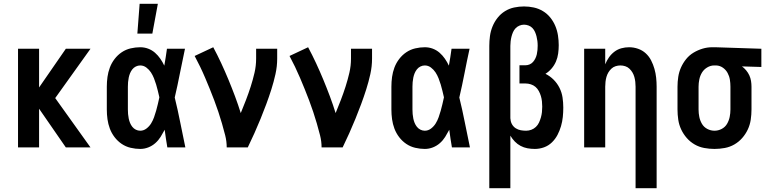

<svg xmlns="http://www.w3.org/2000/svg" viewBox="-20 -777 4040 1012"><path d="M457 0H327L186 -204V0H75V-520H186V-316L327 -520H457L271 -260Z M719 8Q694 8 668.5 2Q643 -4 621.5 -18.5Q600 -33 584 -54Q568 -75 559 -99Q550 -123 546.5 -148.5Q543 -174 543 -200V-320Q543 -346 546.5 -371.5Q550 -397 559 -421Q568 -445 584 -466Q600 -487 621.5 -501.5Q643 -516 668.5 -522Q694 -528 719 -528Q741 -528 761 -520.5Q781 -513 797 -499Q813 -485 825 -467.5Q837 -450 846 -431Q850 -453 853.5 -475.5Q857 -498 860 -520H955Q941 -456 928.5 -391.5Q916 -327 901 -263Q917 -198 930 -132Q943 -66 957 0H862Q858 -23 854.5 -46.5Q851 -70 848 -93Q838 -74 826.5 -55.5Q815 -37 798.5 -22.5Q782 -8 761.5 0Q741 8 719 8ZM719 -88Q737 -88 752 -99.5Q767 -111 776.5 -126.5Q786 -142 792 -159Q798 -176 803 -193.5Q808 -211 812 -228.5Q816 -246 820 -264Q816 -281 812 -298Q808 -315 803 -331.5Q798 -348 791.5 -364.5Q785 -381 775.5 -395.5Q766 -410 751.5 -421Q737 -432 719 -432Q707 -432 696 -426.5Q685 -421 677.5 -411.5Q670 -402 665.5 -391Q661 -380 658.5 -368Q656 -356 655 -344Q654 -332 654 -320V-200Q654 -188 655 -176Q656 -164 658.5 -152Q661 -140 665.5 -129Q670 -118 677.5 -108.5Q685 -99 696 -93.5Q707 -88 719 -88ZM704 -600 716 -757H812L783 -600Z M1175 0Q1175 -32 1167 -63.5Q1159 -95 1150 -126Q1141 -157 1131 -187Q1121 -217 1109.5 -247.5Q1098 -278 1086 -307.5Q1074 -337 1061.5 -366.5Q1049 -396 1035 -425Q1021 -454 1006 -482L1104 -528Q1126 -487 1146 -444Q1166 -401 1184 -357.5Q1202 -314 1218.5 -270Q1235 -226 1249 -181Q1263 -215 1276.5 -250Q1290 -285 1301.5 -321Q1313 -357 1321.5 -393.5Q1330 -430 1330 -468V-520H1441V-468Q1441 -427 1432 -386.5Q1423 -346 1410.5 -306.5Q1398 -267 1383.5 -228Q1369 -189 1353.5 -151Q1338 -113 1321 -75Q1304 -37 1286 0Z M1675 0Q1675 -32 1667 -63.5Q1659 -95 1650 -126Q1641 -157 1631 -187Q1621 -217 1609.5 -247.5Q1598 -278 1586 -307.5Q1574 -337 1561.5 -366.5Q1549 -396 1535 -425Q1521 -454 1506 -482L1604 -528Q1626 -487 1646 -444Q1666 -401 1684 -357.5Q1702 -314 1718.5 -270Q1735 -226 1749 -181Q1763 -215 1776.5 -250Q1790 -285 1801.5 -321Q1813 -357 1821.5 -393.5Q1830 -430 1830 -468V-520H1941V-468Q1941 -427 1932 -386.5Q1923 -346 1910.5 -306.5Q1898 -267 1883.5 -228Q1869 -189 1853.5 -151Q1838 -113 1821 -75Q1804 -37 1786 0Z M2219 8Q2194 8 2168.5 2Q2143 -4 2121.5 -18.5Q2100 -33 2084 -54Q2068 -75 2059 -99Q2050 -123 2046.5 -148.5Q2043 -174 2043 -200V-320Q2043 -346 2046.5 -371.5Q2050 -397 2059 -421Q2068 -445 2084 -466Q2100 -487 2121.5 -501.5Q2143 -516 2168.5 -522Q2194 -528 2219 -528Q2241 -528 2261 -520.5Q2281 -513 2297 -499Q2313 -485 2325 -467.5Q2337 -450 2346 -431Q2350 -453 2353.5 -475.5Q2357 -498 2360 -520H2455Q2441 -456 2428.5 -391.5Q2416 -327 2401 -263Q2417 -198 2430 -132Q2443 -66 2457 0H2362Q2358 -23 2354.5 -46.5Q2351 -70 2348 -93Q2338 -74 2326.5 -55.5Q2315 -37 2298.5 -22.5Q2282 -8 2261.5 0Q2241 8 2219 8ZM2219 -88Q2237 -88 2252 -99.5Q2267 -111 2276.5 -126.5Q2286 -142 2292 -159Q2298 -176 2303 -193.5Q2308 -211 2312 -228.5Q2316 -246 2320 -264Q2316 -281 2312 -298Q2308 -315 2303 -331.5Q2298 -348 2291.5 -364.5Q2285 -381 2275.5 -395.5Q2266 -410 2251.5 -421Q2237 -432 2219 -432Q2207 -432 2196 -426.5Q2185 -421 2177.5 -411.5Q2170 -402 2165.5 -391Q2161 -380 2158.5 -368Q2156 -356 2155 -344Q2154 -332 2154 -320V-200Q2154 -188 2155 -176Q2156 -164 2158.5 -152Q2161 -140 2165.5 -129Q2170 -118 2177.5 -108.5Q2185 -99 2196 -93.5Q2207 -88 2219 -88Z M2559 215V-535Q2559 -561 2562.5 -587Q2566 -613 2576 -637.5Q2586 -662 2602.5 -683Q2619 -704 2641.5 -718Q2664 -732 2690 -737.5Q2716 -743 2742 -743Q2768 -743 2793.5 -737.5Q2819 -732 2841.5 -718.5Q2864 -705 2880.5 -684.5Q2897 -664 2907 -640Q2917 -616 2921 -590Q2925 -564 2925 -539Q2925 -517 2922 -495Q2919 -473 2910.5 -453Q2902 -433 2887.5 -416Q2873 -399 2855 -388Q2879 -376 2898 -357Q2917 -338 2929 -314Q2941 -290 2945 -263.5Q2949 -237 2949 -210Q2949 -185 2946.5 -160.5Q2944 -136 2937 -112Q2930 -88 2918.5 -66Q2907 -44 2889 -26.5Q2871 -9 2847.5 -0.5Q2824 8 2799 8Q2779 8 2760 4.5Q2741 1 2724 -8Q2707 -17 2693.5 -31Q2680 -45 2670 -62V215ZM2753 -88Q2767 -88 2780.5 -93Q2794 -98 2804.5 -108Q2815 -118 2821 -131Q2827 -144 2831 -158Q2835 -172 2836.5 -186Q2838 -200 2838 -215Q2838 -229 2836.5 -243Q2835 -257 2831 -270.5Q2827 -284 2820 -297Q2813 -310 2802.5 -319Q2792 -328 2778 -332.5Q2764 -337 2750 -337H2718V-433H2750Q2761 -433 2771.5 -437.5Q2782 -442 2789.5 -450.5Q2797 -459 2802 -469.5Q2807 -480 2809.5 -491Q2812 -502 2813 -513.5Q2814 -525 2814 -536Q2814 -549 2812.5 -561Q2811 -573 2808 -585Q2805 -597 2800 -608.5Q2795 -620 2786.5 -629Q2778 -638 2766 -642.5Q2754 -647 2742 -647Q2730 -647 2718 -642Q2706 -637 2697.5 -628Q2689 -619 2684 -607.5Q2679 -596 2676 -584Q2673 -572 2671.5 -559.5Q2670 -547 2670 -535V-154L2671 -147Q2672 -133 2679.5 -120.5Q2687 -108 2699 -100.5Q2711 -93 2725 -90.5Q2739 -88 2753 -88Z M3330 215V-320Q3330 -333 3328.5 -346Q3327 -359 3323.5 -371.5Q3320 -384 3313.5 -395Q3307 -406 3297.5 -415Q3288 -424 3275.5 -428Q3263 -432 3250 -432Q3237 -432 3224.5 -428Q3212 -424 3202.5 -415Q3193 -406 3186.5 -395Q3180 -384 3176.5 -371.5Q3173 -359 3171.5 -346Q3170 -333 3170 -320V0H3059V-520H3170V-438Q3178 -458 3190 -475Q3202 -492 3218.5 -504.5Q3235 -517 3255 -522.5Q3275 -528 3296 -528Q3320 -528 3343 -520Q3366 -512 3383.5 -496Q3401 -480 3412 -458.5Q3423 -437 3429.5 -414Q3436 -391 3438.5 -367.5Q3441 -344 3441 -320V215Z M3746 8Q3719 8 3692 3Q3665 -2 3641.5 -15.5Q3618 -29 3600 -49.5Q3582 -70 3570.5 -94.5Q3559 -119 3555 -146Q3551 -173 3551 -200V-320Q3551 -346 3555 -372Q3559 -398 3569.5 -421.5Q3580 -445 3596.5 -465.5Q3613 -486 3635.5 -499.5Q3658 -513 3683 -520.5Q3708 -528 3734 -528H3750L3993 -520V-424L3891 -427Q3903 -418 3913 -406Q3923 -394 3929.5 -380Q3936 -366 3938.5 -350.5Q3941 -335 3941 -320V-200Q3941 -173 3937 -146Q3933 -119 3921.5 -94.5Q3910 -70 3892 -49.5Q3874 -29 3850.5 -15.5Q3827 -2 3800 3Q3773 8 3746 8ZM3746 -88Q3766 -88 3784 -97.5Q3802 -107 3812 -124Q3822 -141 3826 -160.5Q3830 -180 3830 -200V-320Q3830 -339 3827 -357.5Q3824 -376 3815 -392.5Q3806 -409 3790.5 -420Q3775 -431 3756 -432H3744Q3725 -432 3707.5 -421.5Q3690 -411 3680 -394.5Q3670 -378 3666 -358.5Q3662 -339 3662 -320V-200Q3662 -180 3666 -160.5Q3670 -141 3680 -124Q3690 -107 3708 -97.5Q3726 -88 3746 -88Z"/></svg>

Font: Iosevka Custom
Style: Bold
Weight: 700
Monospace: yes
Designer: Belleve Invis
Foundry: Belleve Invis
Version: Version 30.3.3; ttfautohint (v1.8.3)